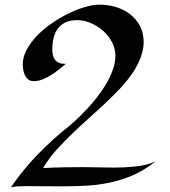

<svg xmlns="http://www.w3.org/2000/svg" viewBox="-20 -792 727 819"><path d="M643.1 -103Q596.7 -66.4 548.8 -45.4Q501 -24.4 450.9 -13.7Q400.9 -2.9 349.1 0Q297.4 2.9 243.2 2.9Q189.5 2.9 154.8 2.4Q120.1 2 96.2 2Q71.8 2 56.2 2.9Q40.5 3.9 26.9 6.8Q43.9 -18.6 62.5 -42.5Q81.1 -66.4 99.6 -87.9Q118.2 -109.4 136.2 -128.2Q154.3 -147 170.4 -162.6Q208 -199.7 245.1 -230Q271 -250 297.9 -274.4Q324.7 -298.8 349.9 -325.7Q375 -352.5 397.2 -381.3Q419.4 -410.2 436 -439.5Q452.6 -468.8 462.4 -497.8Q472.2 -526.9 472.2 -554.2Q472.2 -585 457.5 -612.5Q442.9 -640.1 419.4 -660.9Q396 -681.6 366.9 -693.8Q337.9 -706.1 309.1 -706.1Q279.3 -706.1 259 -696.3Q238.8 -686.5 226.3 -669.4Q213.9 -652.3 208.5 -629.2Q203.1 -606 203.1 -579.1Q203.1 -566.4 206.1 -555.2Q209 -543.9 215.6 -535.6Q222.2 -527.3 233.4 -523.2Q244.6 -519 261.2 -520Q246.6 -507.8 230.2 -494.9Q213.9 -481.9 196.3 -470.9Q178.7 -460 160.4 -452.9Q142.1 -445.8 124 -445.8Q109.9 -445.8 100.8 -452.9Q91.8 -460 86.7 -470.5Q81.5 -481 79.3 -493.4Q77.1 -505.9 77.1 -517.1Q77.1 -548.8 93.8 -579.8Q110.4 -610.8 137.2 -638.9Q164.1 -667 198.5 -690.9Q232.9 -714.8 268.6 -732.7Q304.2 -750.5 338.1 -760.7Q372.1 -771 397.9 -772Q436 -772.9 471.2 -762.9Q506.3 -752.9 533.4 -732.4Q560.5 -711.9 576.7 -681.9Q592.8 -651.9 592.8 -612.8Q592.8 -565.4 563.2 -510Q533.7 -454.6 465.8 -387.2Q422.4 -344.2 378.7 -305.4Q335 -266.6 295.2 -228.8Q255.4 -190.9 221.4 -153.3Q187.5 -115.7 164.1 -75.2Q213.9 -77.6 257.3 -78.4Q300.8 -79.1 334 -79.1Q366.2 -79.1 398.9 -78.1Q431.6 -77.1 463.9 -77.1Q512.7 -77.1 558.1 -81.8Q603.5 -86.4 643.1 -103Z"/></svg>

Font: Eagle Lake
Style: Regular
Weight: 400
Designer: Astigmatic (AOETI)
Foundry: Astigmatic (AOETI)
Version: Version 1.000